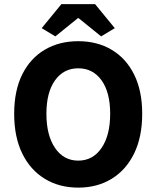

<svg xmlns="http://www.w3.org/2000/svg" viewBox="-20 -880 744 913"><path d="M352.1 12.2Q261.7 12.2 192.9 -29.8Q124 -71.8 85.7 -150.4Q47.4 -229 47.4 -338.9Q47.4 -448.7 85.7 -525.9Q124 -603 192.9 -643.6Q261.7 -684.1 352.1 -684.1Q442.4 -684.1 511 -643.3Q579.6 -602.5 617.9 -525.4Q656.2 -448.2 656.2 -338.9Q656.2 -229 617.9 -150.4Q579.6 -71.8 511 -29.8Q442.4 12.2 352.1 12.2ZM352.1 -116.2Q421.9 -116.2 462.9 -176.5Q503.9 -236.8 503.9 -338.9Q503.9 -440.9 462.9 -498Q421.9 -555.2 352.1 -555.2Q282.7 -555.2 241.7 -498Q200.7 -440.9 200.7 -338.9Q200.7 -236.8 241.7 -176.5Q282.7 -116.2 352.1 -116.2ZM243.2 -707 178.2 -746.1 272 -860.4H432.1L525.9 -746.1L460.9 -707L354 -793.5H350.1Z"/></svg>

Font: Akatab Black
Style: Regular
Weight: 900
Designer: SIL Global
Foundry: SIL Global
Version: Version 4.000